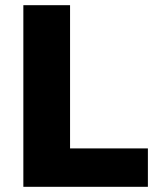

<svg xmlns="http://www.w3.org/2000/svg" viewBox="-20 -720 610 740"><path d="M70 0V-700H250V-148H550V0Z"/></svg>

Font: Golos Text VF
Style: Regular
Weight: 400
Designer: A.Korolkova, Vitaly Kuzmin
Foundry: ParaType Ltd
Version: Version 2.003